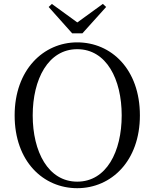

<svg xmlns="http://www.w3.org/2000/svg" viewBox="-20 -966 807 1002"><path d="M250.7 -945.4 233.9 -929.6 356.8 -791.9H410L533.9 -929.6L516.8 -945.7L356.2 -829.1H410.8ZM383 16.1C560.9 16.1 710.1 -125.8 710.1 -363.7C710.1 -604.6 560.7 -744.9 383 -744.9C206.1 -744.9 56.4 -601.2 56.4 -363.7C56.4 -123.3 206.1 16.1 383 16.1ZM383 -18C231 -18 150.7 -175.1 150.7 -363.7C150.7 -551.9 231 -709.3 383 -709.3C535.8 -709.3 615.1 -551.9 615.1 -363.7C615.1 -175.1 535.8 -18 383 -18Z"/></svg>

Font: Source Han Serif TW VF
Style: Regular
Weight: 250
Designer: Ryoko NISHIZUKA 西塚涼子 (kana & ideographs); Frank Grießhammer (Latin, Greek & Cyrillic); Wenlong ZHANG 张文龙 (bopomofo); San
Foundry: Adobe
Version: Version 2.002;hotconv 1.1.0;makeotfexe 2.6.0